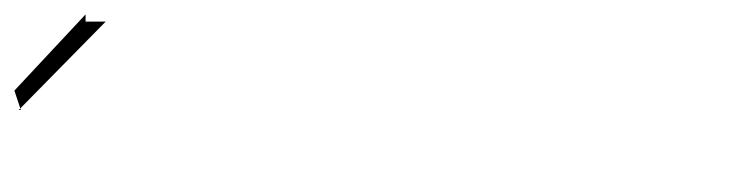

<svg xmlns="http://www.w3.org/2000/svg" viewBox="-147 -30 1043 267"><path d="M0 0H-28V-10L-127 96L-118 123H-121ZM-86 217Z"/></svg>

Font: MewTooHand
Style: ReversedIta
Weight: 400
Designer: Mew Too, Robert Jablonski
Version: Version 0.77